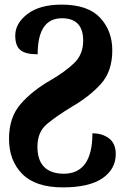

<svg xmlns="http://www.w3.org/2000/svg" viewBox="-20 -570 554 831"><path d="M252 241Q366 241 423.5 201.5Q481 162 481 97Q481 51 452 29Q423 7 380 7Q380 182 255 182Q142 180 142 65Q142 1 183.5 -33.5Q225 -68 291 -108Q367 -152 416.5 -206.5Q466 -261 466 -352Q466 -437 413 -493.5Q360 -550 247 -550Q152 -550 99 -509.5Q46 -469 46 -416Q46 -372 68 -353.5Q90 -335 143 -335Q143 -491 248 -491Q340 -491 340 -394Q340 -334 300.5 -296.5Q261 -259 201 -224Q120 -178 69.5 -120Q19 -62 19 31Q19 125 76.5 183Q134 241 252 241Z"/></svg>

Font: Noto Serif Georgian SemiCondensed Extra
Style: Regular
Weight: 800
Width: 4
Designer: Monotype Design Team
Foundry: Monotype Imaging Inc.
Version: Version 1.901